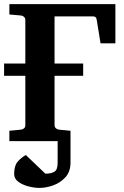

<svg xmlns="http://www.w3.org/2000/svg" viewBox="-20 -691 607 940"><path d="M544.9 -479H472.2L454.1 -590.8Q452.6 -603 448.2 -606.9Q443.8 -610.8 435.1 -610.8H247.1V-379.9H387.2V-319.8H247.1V-78.1Q247.1 -68.4 253.9 -62.7Q260.7 -57.1 269 -56.2L325.2 -50.8V0H25.9V-50.8L82 -56.2Q91.3 -57.1 97.7 -62.7Q104 -68.4 104 -78.1V-319.8H0V-379.9H104V-592.8Q104 -602.5 97.7 -608.4Q91.3 -614.3 82 -615.2L25.9 -620.1V-670.9H544.9ZM325.2 105Q325.2 149.4 300.3 176.8Q275.4 204.1 240.2 216.6Q205.1 229 173.3 229Q148.9 229 119.9 221.7Q90.8 214.4 70.1 199.2Q49.3 184.1 49.3 160.2Q49.3 121.1 65.9 101.3Q82.5 81.5 106.4 67.9L202.1 159.2Q231.4 159.2 246.8 149.4Q262.2 139.6 262.2 106.9V-15.6H325.2Z"/></svg>

Font: Charis
Style: Bold
Weight: 700
Designer: Walt Agee, Miriam Martin, Annie Olsen, Victor Gaultney, Lorna Priest, Alan Ward, Bob Hallissy, Martin Hosken, Sharon Cor
Foundry: SIL Global
Version: Version 7.000